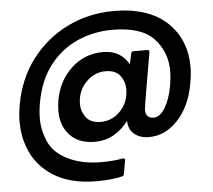

<svg xmlns="http://www.w3.org/2000/svg" viewBox="-59 -754 1158 1043"><g transform="rotate(-5 519.5 -232.5)"><path d="M426 224Q285 224 192 166Q99 108 61 6Q37 -58 37 -132Q37 -178 46 -227Q71 -367 149.5 -470.5Q228 -574 344.5 -631.5Q461 -689 599 -689Q808 -689 911 -571Q988 -482 988 -352Q988 -309 979 -261Q958 -139 889 -64.5Q820 10 731 10Q682 10 651 -15.5Q620 -41 619 -88Q544 10 436 10Q336 10 287 -57Q252 -105 252 -174Q252 -201 257 -231Q276 -338 348.5 -405Q421 -472 521 -472Q617 -472 661 -393L673 -449Q675 -462 686 -462H762Q773 -462 773 -451L748 -307Q721 -151 721 -140Q721 -93 765 -93Q799 -93 827.5 -139.5Q856 -186 869 -261Q876 -303 876 -339Q876 -442 808 -515Q740 -588 582 -588Q480 -588 391 -548.5Q302 -509 240 -429Q178 -349 156 -227Q148 -181 148 -141Q148 -79 175 -16Q202 47 278.5 85Q355 123 462 123Q527 123 580 113Q590 113 590 122L577 196Q575 208 566 210Q509 224 426 224ZM477 -95Q533 -95 575 -133Q630 -183 630 -261Q630 -301 605.5 -334Q581 -367 525 -367Q470 -367 428 -329Q372 -279 372 -200Q372 -161 397 -128Q422 -95 477 -95Z"/></g></svg>

Font: YamahaIndonesia935. App
Style: Bold Italic
Weight: 700
Italic angle: -10°
Designer: Dalton Maag Ltd
Foundry: Dalton Maag Ltd
Version: Version 1.002; January 01, 2024; Regular/Italic